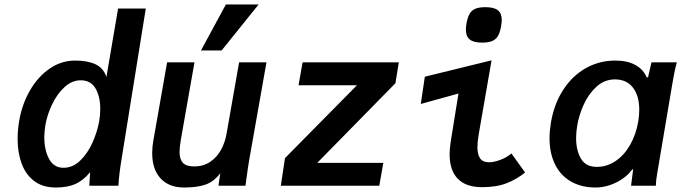

<svg xmlns="http://www.w3.org/2000/svg" viewBox="-20 -828 3040 856"><path d="M58.5 -208.5Q58.5 -249.5 66 -291.5Q78.5 -363.5 113.5 -424.5Q148.5 -485.5 200.8 -521.8Q253 -558 315.5 -558Q370 -558 405.5 -541.5Q441 -525 454.5 -485L506.5 -790H630L522.5 -122Q510 -46.5 508 0H378L382 -60.5Q351 -23 315.8 -7.5Q280.5 8 228.5 8Q171 8 133 -20.5Q95 -49 76.8 -98Q58.5 -147 58.5 -208.5ZM422 -286.5Q427 -316.5 427 -341.5Q427 -397 406 -433.5Q385 -470 340 -470Q300.5 -470 267.5 -439.5Q234.5 -409 212.5 -363Q190.5 -317 182.5 -271.5Q177.5 -241.5 177.5 -216.5Q177.5 -159 198.8 -119.5Q220 -80 263 -80Q304.5 -80 337.8 -112.2Q371 -144.5 392.2 -192Q413.5 -239.5 422 -286.5Z M658.5 -145.5Q658.5 -172.5 663.5 -200.5L725 -550H847L786.5 -206.5Q780.5 -170.5 780.5 -150.5Q780.5 -118.5 795.2 -102.2Q810 -86 846.5 -86Q886 -86 916 -105.8Q946 -125.5 964.5 -158.5Q983 -191.5 990 -231.5L1046 -550H1168L1091 -114.5Q1084 -73.5 1080 -40.5Q1080.5 -46 1074.5 0H954L962 -55.5Q933.5 -18 896.2 -5Q859 8 801 8Q733.5 8 696 -32.5Q658.5 -73 658.5 -145.5ZM876 -603 987 -808H1133L968 -603Z M1250.5 -123 1571.5 -448H1311L1329 -550H1758L1743 -457L1394.5 -102H1689L1671 0H1232Z M1984.5 -140.5Q1984.5 -163 1989.5 -197L2024 -411L1856 -364.5L1874 -486L2171.5 -559L2114 -227.5Q2108.5 -196 2108.5 -171.5Q2108.5 -139.5 2120.5 -122Q2132.5 -104.5 2160 -104.5Q2181.5 -104.5 2210.2 -115Q2239 -125.5 2260 -144L2321 -59Q2285 -29.5 2239.5 -11.5Q2194 6.5 2129.5 6.5Q2057 6.5 2020.8 -31.2Q1984.5 -69 1984.5 -140.5ZM2057 -695.5Q2057 -708.5 2060 -725Q2065 -752 2074.2 -767.2Q2083.5 -782.5 2099.8 -789.2Q2116 -796 2144 -796Q2182.5 -796 2199.8 -782.2Q2217 -768.5 2217 -738.5Q2217 -727.5 2213.5 -707.5Q2208.5 -681.5 2199.5 -666.8Q2190.5 -652 2174 -645Q2157.5 -638 2129.5 -638Q2091.5 -638 2074.2 -652Q2057 -666 2057 -695.5Z M2430 -212.5Q2430 -243 2436.5 -283.5Q2451 -366.5 2491.8 -428.8Q2532.5 -491 2592.5 -524.5Q2652.5 -558 2723 -558Q2777.5 -558 2813.5 -537.8Q2849.5 -517.5 2864 -481.5L2869.5 -485L2884.5 -550H2997.5Q2989 -519.5 2983.5 -487.8Q2978 -456 2977 -451.5L2912 -66.5L2909.5 -52Q2904.5 -24 2904 0H2793.5Q2798.5 -43 2801.5 -63L2803 -75.5L2794 -67Q2781 -49 2756.2 -31.5Q2731.5 -14 2699.8 -3Q2668 8 2636 8Q2572 8 2525.5 -18.8Q2479 -45.5 2454.5 -95.2Q2430 -145 2430 -212.5ZM2825.5 -286.5Q2830 -314.5 2830 -338.5Q2830 -400.5 2802 -437.2Q2774 -474 2722 -474Q2674.5 -474 2639 -441.2Q2603.5 -408.5 2582.2 -361.2Q2561 -314 2553.5 -268.5Q2548.5 -240 2548.5 -212.5Q2548.5 -157.5 2570 -120.8Q2591.5 -84 2641 -84Q2686 -84 2724.5 -110Q2763 -136 2789.2 -182Q2815.5 -228 2825.5 -286.5Z"/></svg>

Font: JuliaMono BoldItalic
Style: Regular
Weight: 700
Italic angle: -9°
Monospace: yes
Designer: cormullion
Foundry: corm
Version: Version 0.049; ttfautohint (v1.8.4)